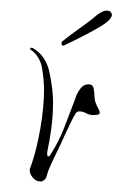

<svg xmlns="http://www.w3.org/2000/svg" viewBox="-20 -355 231 362"><path d="M55 -13Q48 -13 42 -20Q36 -27 36 -34Q36 -37 38 -41Q49 -72 56 -112.5Q63 -153 63 -185Q63 -204 59.5 -225.5Q56 -247 40 -260Q37 -260 37 -264Q37 -265 39 -265Q42 -265 44 -263Q67 -249 73.5 -217.5Q80 -186 80 -162Q80 -139 77 -115Q74 -91 69 -68V-63Q69 -63 69.5 -61.5Q70 -60 71 -60Q73 -60 74 -62Q75 -64 76 -65Q91 -88 101.5 -115.5Q112 -143 122 -169Q124 -177 130.5 -186.5Q137 -196 147 -196Q155 -196 156.5 -188.5Q158 -181 158 -176Q158 -164 163 -155Q168 -146 168 -143Q168 -139 163 -138.5Q158 -138 156 -138Q149 -138 142.5 -141.5Q136 -145 129 -145Q126 -145 123 -142Q117 -132 112 -121Q107 -110 102 -100Q95 -84 86.5 -67Q78 -50 71 -33Q69 -27 67.5 -21.5Q66 -16 59 -13ZM102 -270Q101 -269 99 -269Q96 -269 96 -273Q96 -277 99 -278Q102 -281 113.5 -289.5Q125 -298 139 -308Q153 -318 162 -326Q167 -330 172 -332.5Q177 -335 181 -335Q186 -335 188 -333Q191 -330 191 -327Q191 -317 162.5 -301Q134 -285 102 -270Z"/></svg>

Font: Sassy Frass
Style: Regular
Weight: 400
Designer: Robert E. Leuschke
Foundry: Robert E. Leuschke
Version: Version 1.010; ttfautohint (v1.8.3)